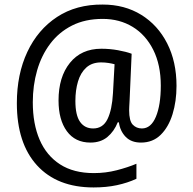

<svg xmlns="http://www.w3.org/2000/svg" viewBox="-20 -787 848 843"><path d="M755 -410Q755 -342 737.5 -285.5Q720 -229 685.5 -195Q651 -161 599 -161Q556 -161 531.5 -186.5Q507 -212 502 -250H497Q481 -210 451.5 -185.5Q422 -161 377 -161Q310 -161 273.5 -211Q237 -261 237 -346Q237 -449 287 -511Q337 -573 425 -573Q462 -573 498 -566.5Q534 -560 558 -551L549 -346Q548 -329 547.5 -318.5Q547 -308 547 -303Q547 -256 563 -239.5Q579 -223 603 -223Q643 -223 664.5 -274.5Q686 -326 686 -411Q686 -502 653 -568Q620 -634 562.5 -669Q505 -704 431 -704Q354 -704 296.5 -675Q239 -646 200.5 -595Q162 -544 143 -478Q124 -412 124 -338Q124 -243 154 -173.5Q184 -104 243.5 -65.5Q303 -27 392 -27Q444 -27 492.5 -39.5Q541 -52 579 -68V-2Q540 16 493.5 26Q447 36 391 36Q231 36 142.5 -61Q54 -158 54 -334Q54 -461 100 -559Q146 -657 230.5 -712.5Q315 -768 431 -767Q527 -767 600 -722Q673 -677 714 -596.5Q755 -516 755 -410ZM311 -344Q311 -281 331.5 -252Q352 -223 389 -223Q432 -223 452 -264Q472 -305 476 -378L483 -505Q472 -508 456.5 -510.5Q441 -513 424 -513Q384 -513 359 -490.5Q334 -468 322.5 -429.5Q311 -391 311 -344Z"/></svg>

Font: Noto Sans Tamil UI SemiCondensed
Style: Regular
Weight: 400
Width: 4
Designer: Jelle Bosma - Monotype Design Team
Foundry: Monotype Imaging Inc.
Version: Version 2.004; ttfautohint (v1.8.4.7-5d5b)